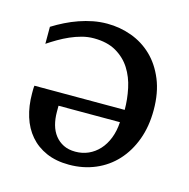

<svg xmlns="http://www.w3.org/2000/svg" viewBox="-82 -573 653 665"><g transform="rotate(15 245.0 -241.0)"><path d="M456.1 -246.1Q456.1 -187.5 438.5 -139.9Q420.9 -92.3 389.6 -58.3Q358.4 -24.4 315.2 -6.1Q272 12.2 221.2 12.2Q174.8 12.2 139.6 -3.2Q104.5 -18.6 81.1 -45.9Q57.6 -73.2 45.9 -110.8Q34.2 -148.4 34.2 -192.9V-206.1Q34.2 -214.4 35.2 -221.2H358.9Q358.9 -259.3 350.8 -297.4Q342.8 -335.4 323.7 -365.5Q304.7 -395.5 272.5 -414.3Q240.2 -433.1 191.9 -433.1Q170.4 -433.1 149.4 -427.5Q128.4 -421.9 108.4 -413.1Q88.4 -404.3 69.6 -393.3Q50.8 -382.3 34.2 -371.1V-432.1Q55.2 -445.3 77.9 -456.5Q100.6 -467.8 124.5 -476.1Q148.4 -484.4 173.3 -489.3Q198.2 -494.1 224.1 -494.1Q269.5 -494.1 311.5 -478.8Q353.5 -463.4 385.5 -432.6Q417.5 -401.9 436.8 -355.2Q456.1 -308.6 456.1 -246.1ZM133.8 -175.8V-153.8Q133.8 -128.9 139.6 -107.7Q145.5 -86.4 157.7 -70.8Q169.9 -55.2 188 -46.1Q206.1 -37.1 231 -37.1Q255.9 -37.1 277.3 -46.6Q298.8 -56.2 315.4 -74.2Q332 -92.3 342 -117.9Q352.1 -143.6 354 -175.8Z"/></g></svg>

Font: Charis SIL CyrE
Style: Regular
Weight: 400
Foundry: SIL International
Version: Version 5.000